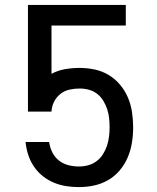

<svg xmlns="http://www.w3.org/2000/svg" viewBox="-20 -755 640 783"><path d="M302 8Q276 8 250 4Q224 0 200 -10Q176 -20 155.5 -36Q135 -52 120 -73.5Q105 -95 96.5 -119.5Q88 -144 85 -170L84 -176H180L182 -167Q186 -146 196.5 -128Q207 -110 223.5 -98Q240 -86 260.5 -81Q281 -76 302 -76Q321 -76 339.5 -81Q358 -86 373.5 -97.5Q389 -109 399.5 -125.5Q410 -142 416 -160Q422 -178 424.5 -197Q427 -216 427 -235Q427 -254 425 -273Q423 -292 417 -310Q411 -328 401 -344.5Q391 -361 376 -372.5Q361 -384 342.5 -389Q324 -394 305 -394Q284 -394 263.5 -389.5Q243 -385 226.5 -372Q210 -359 200.5 -340Q191 -321 190 -300H94V-735H493V-651H190V-454Q216 -468 245.5 -473Q275 -478 305 -478Q336 -478 366.5 -471.5Q397 -465 423.5 -449Q450 -433 470 -409Q490 -385 502 -356.5Q514 -328 518.5 -297Q523 -266 523 -235Q523 -204 518 -173Q513 -142 501 -113.5Q489 -85 468.5 -60.5Q448 -36 421 -20.5Q394 -5 363.5 1.5Q333 8 302 8Z"/></svg>

Font: Iosevka Aile Medium
Style: Regular
Weight: 500
Designer: Belleve Invis
Foundry: Belleve Invis
Version: Version 27.3.5; ttfautohint (v1.8.4)